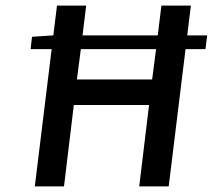

<svg xmlns="http://www.w3.org/2000/svg" viewBox="-20 -669 758 684"><path d="M254 -386 268 -494H536L522 -386ZM647 -543 660 -649H555L542 -543H274L287 -649H183L170 -543L94 -538L89 -494H164L104 -5H208L243 -295H511L476 -5H581L641 -494H712L718 -543Z"/></svg>

Font: Falling Sky
Style: LightObl
Weight: 400
Designer: Paul D. Hunt
Foundry: Adobe Systems Incorporated
Version: Version 1.02